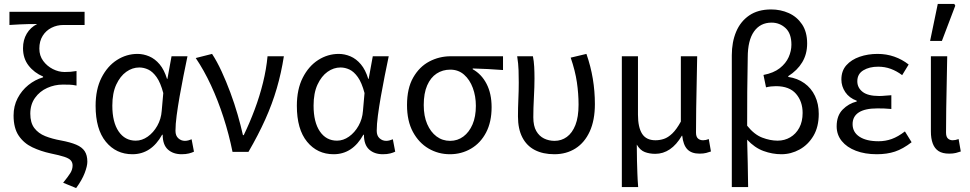

<svg xmlns="http://www.w3.org/2000/svg" viewBox="-20 -772 4932 976"><path d="M367 184 301 157Q327 125 338 107Q349 89 349 69Q349 54 340 43.5Q331 33 306.5 25Q282 17 238 8Q187 -3 144 -23.5Q101 -44 75 -82.5Q49 -121 49 -185Q49 -233 69.5 -272.5Q90 -312 124 -339.5Q158 -367 199 -379V-383Q154 -402 125.5 -438.5Q97 -475 97 -527Q97 -569 116 -601Q135 -633 169 -650Q143 -650 122 -649.5Q101 -649 80 -648Q59 -647 28 -645V-712H410V-645H302Q270 -645 242 -631Q214 -617 197 -590Q180 -563 180 -525Q180 -489 199.5 -462.5Q219 -436 248.5 -421Q278 -406 308 -406Q326 -406 338 -407Q350 -408 369 -411V-337Q350 -341 334 -341.5Q318 -342 299 -342Q258 -342 220 -325Q182 -308 158 -274.5Q134 -241 134 -194Q134 -148 154.5 -121Q175 -94 210 -80Q245 -66 290 -58Q338 -49 367.5 -36.5Q397 -24 410.5 -3.5Q424 17 424 50Q424 72 410.5 107.5Q397 143 367 184Z M653 12Q570 12 518 -51.5Q466 -115 466 -234Q466 -318 496 -377Q526 -436 574.5 -467Q623 -498 679 -498Q709 -498 738.5 -485.5Q768 -473 791.5 -445Q815 -417 829 -371H831L852 -486H933Q923 -438 912.5 -385.5Q902 -333 893 -281.5Q884 -230 878 -185Q872 -140 872 -107Q872 -82 886.5 -69Q901 -56 920 -56Q929 -56 938 -58.5Q947 -61 954 -64L966 -1Q956 4 940.5 8Q925 12 903 12Q860 12 833.5 -12Q807 -36 807 -87H804Q749 12 653 12ZM670 -57Q702 -57 731 -77.5Q760 -98 779.5 -132.5Q799 -167 802 -208L810 -299Q796 -352 776 -380Q756 -408 733.5 -418.5Q711 -429 688 -429Q653 -429 622 -407Q591 -385 571 -342Q551 -299 551 -235Q551 -151 583 -104Q615 -57 670 -57Z M1162 0Q1144 -89 1116 -175.5Q1088 -262 1052.5 -338.5Q1017 -415 975 -477L1058 -498Q1083 -460 1106.5 -409Q1130 -358 1151 -301.5Q1172 -245 1188 -189.5Q1204 -134 1215 -85H1219Q1249 -147 1274.5 -215Q1300 -283 1317 -352Q1334 -421 1340 -486H1423Q1410 -402 1387 -323Q1364 -244 1328.5 -165Q1293 -86 1243 0Z M1676 12Q1593 12 1541 -51.5Q1489 -115 1489 -234Q1489 -318 1519 -377Q1549 -436 1597.5 -467Q1646 -498 1702 -498Q1732 -498 1761.5 -485.5Q1791 -473 1814.5 -445Q1838 -417 1852 -371H1854L1875 -486H1956Q1946 -438 1935.5 -385.5Q1925 -333 1916 -281.5Q1907 -230 1901 -185Q1895 -140 1895 -107Q1895 -82 1909.5 -69Q1924 -56 1943 -56Q1952 -56 1961 -58.5Q1970 -61 1977 -64L1989 -1Q1979 4 1963.5 8Q1948 12 1926 12Q1883 12 1856.5 -12Q1830 -36 1830 -87H1827Q1772 12 1676 12ZM1693 -57Q1725 -57 1754 -77.5Q1783 -98 1802.5 -132.5Q1822 -167 1825 -208L1833 -299Q1819 -352 1799 -380Q1779 -408 1756.5 -418.5Q1734 -429 1711 -429Q1676 -429 1645 -407Q1614 -385 1594 -342Q1574 -299 1574 -235Q1574 -151 1606 -104Q1638 -57 1693 -57Z M2267 12Q2208 12 2158.5 -17Q2109 -46 2079 -101.5Q2049 -157 2049 -238Q2049 -323 2080.5 -378Q2112 -433 2162.5 -459.5Q2213 -486 2271 -486H2537V-416Q2496 -419 2460 -421Q2424 -423 2383 -424V-420Q2428 -395 2453.5 -345.5Q2479 -296 2479 -227Q2479 -152 2451 -98.5Q2423 -45 2374.5 -16.5Q2326 12 2267 12ZM2268 -56Q2306 -56 2335.5 -78Q2365 -100 2382 -139.5Q2399 -179 2399 -234Q2399 -283 2383.5 -325Q2368 -367 2339 -392.5Q2310 -418 2269 -418Q2230 -418 2199.5 -398Q2169 -378 2151.5 -338Q2134 -298 2134 -238Q2134 -182 2151.5 -141.5Q2169 -101 2199 -78.5Q2229 -56 2268 -56Z M2798 12Q2740 12 2698.5 -9.5Q2657 -31 2635 -74Q2613 -117 2613 -180Q2613 -224 2615 -267Q2617 -310 2617 -353Q2617 -382 2616 -415Q2615 -448 2609 -486H2689Q2694 -461 2695.5 -433Q2697 -405 2697 -373Q2697 -332 2694 -276.5Q2691 -221 2691 -176Q2691 -132 2706 -106Q2721 -80 2745.5 -68Q2770 -56 2799 -56Q2834 -56 2861.5 -76Q2889 -96 2905 -136.5Q2921 -177 2921 -240Q2921 -296 2912.5 -354Q2904 -412 2881 -479L2961 -498Q2983 -435 2993.5 -371.5Q3004 -308 3004 -243Q3004 -161 2978 -104Q2952 -47 2905.5 -17.5Q2859 12 2798 12Z M3141 179V-486H3223V-189Q3223 -125 3244 -92Q3265 -59 3312 -59Q3334 -59 3355 -66Q3376 -73 3397.5 -93.5Q3419 -114 3441 -154V-486H3524Q3523 -420 3521.5 -352.5Q3520 -285 3519 -220.5Q3518 -156 3518 -98Q3518 -77 3528 -68Q3538 -59 3554 -59Q3561 -59 3568 -60.5Q3575 -62 3583 -65L3594 -2Q3583 2 3569.5 5.5Q3556 9 3536 9Q3495 9 3474 -13Q3453 -35 3448 -82H3446Q3419 -36 3385 -13Q3351 10 3311 10Q3282 10 3258 1Q3234 -8 3217 -37Q3217 11 3218 45Q3219 79 3220 109.5Q3221 140 3224 179Z M3700 179V-491Q3700 -558 3722 -610.5Q3744 -663 3788.5 -693.5Q3833 -724 3900 -724Q3948 -724 3989.5 -705.5Q4031 -687 4057 -648.5Q4083 -610 4083 -551Q4083 -497 4058 -455.5Q4033 -414 3987 -385V-381Q4034 -374 4069 -349Q4104 -324 4123 -284Q4142 -244 4142 -193Q4142 -127 4115 -81.5Q4088 -36 4044.5 -12Q4001 12 3952 12Q3906 12 3861 -4.5Q3816 -21 3778 -62Q3780 -1 3781 58Q3782 117 3783 179ZM3933 -57Q3968 -57 3997 -74Q4026 -91 4043 -122.5Q4060 -154 4060 -198Q4060 -256 4026.5 -295Q3993 -334 3924 -334Q3898 -334 3874 -328L3861 -391Q3913 -401 3944 -425.5Q3975 -450 3989 -481.5Q4003 -513 4003 -545Q4003 -602 3973 -629.5Q3943 -657 3902 -657Q3845 -657 3813 -612Q3781 -567 3781 -480Q3779 -392 3778.5 -306Q3778 -220 3778 -133Q3814 -88 3854.5 -72.5Q3895 -57 3933 -57Z M4437 12Q4377 12 4331 -5.5Q4285 -23 4259 -55Q4233 -87 4233 -130Q4233 -184 4263.5 -215Q4294 -246 4335 -256V-260Q4297 -274 4277 -303.5Q4257 -333 4257 -368Q4257 -412 4282.5 -440.5Q4308 -469 4350 -483.5Q4392 -498 4441 -498Q4486 -498 4526 -484Q4566 -470 4599 -444L4566 -390Q4538 -411 4508 -422Q4478 -433 4444 -433Q4399 -433 4368.5 -414.5Q4338 -396 4338 -359Q4338 -326 4365 -305Q4392 -284 4449 -284Q4464 -284 4478 -285.5Q4492 -287 4511 -288V-218Q4491 -220 4474 -220.5Q4457 -221 4440 -221Q4377 -221 4345.5 -200.5Q4314 -180 4314 -141Q4314 -100 4349 -77Q4384 -54 4446 -54Q4481 -54 4513 -65.5Q4545 -77 4580 -104L4614 -49Q4570 -15 4529.5 -1.5Q4489 12 4437 12Z M4805 9Q4771 9 4751 -4Q4731 -17 4721.5 -42.5Q4712 -68 4712 -104V-486H4795Q4794 -420 4792.5 -352.5Q4791 -285 4790 -220.5Q4789 -156 4789 -98Q4789 -77 4798.5 -68Q4808 -59 4823 -59Q4830 -59 4837 -60.5Q4844 -62 4853 -65L4864 -2Q4853 2 4839 5.5Q4825 9 4805 9ZM4708 -564 4747 -752H4831L4836 -743L4768 -564Z"/></svg>

Font: Source Sans 3
Style: Regular
Weight: 400
Designer: Paul D. Hunt
Foundry: Adobe
Version: Version 3.046;hotconv 1.0.118;makeotfexe 2.5.65603